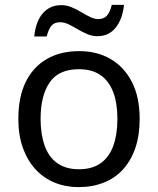

<svg xmlns="http://www.w3.org/2000/svg" viewBox="-20 -821 645 785"><path d="M551 -335Q551 -268 533.5 -216.5Q516 -165 483.5 -129Q451 -93 404.5 -74.5Q358 -56 301 -56Q248 -56 203 -74.5Q158 -93 125 -129Q92 -165 73.5 -216.5Q55 -268 55 -335Q55 -424 85 -485.5Q115 -547 171 -579.5Q227 -612 304 -612Q377 -612 432.5 -579.5Q488 -547 519.5 -485.5Q551 -424 551 -335ZM146 -335Q146 -272 162.5 -225.5Q179 -179 214 -154Q249 -129 303 -129Q357 -129 392 -154Q427 -179 443.5 -225.5Q460 -272 460 -335Q460 -399 443 -444Q426 -489 391.5 -513.5Q357 -538 302 -538Q220 -538 183 -484Q146 -430 146 -335ZM120 -672Q123 -702 131.5 -725.5Q140 -749 154 -765.5Q168 -782 187 -791Q206 -800 230 -800Q252 -800 272.5 -791.5Q293 -783 312 -771.5Q331 -760 348.5 -751.5Q366 -743 382 -743Q405 -743 417.5 -757.5Q430 -772 437 -801H487Q481 -743 453 -708Q425 -673 378 -673Q357 -673 337 -681.5Q317 -690 297.5 -701.5Q278 -713 260.5 -721.5Q243 -730 226 -730Q202 -730 190 -715.5Q178 -701 171 -672Z"/></svg>

Font: Noto Sans Malayalam UI
Style: Regular
Weight: 400
Designer: Jelle Bosma - Monotype Design Team
Foundry: Monotype Imaging Inc.
Version: Version 2.104